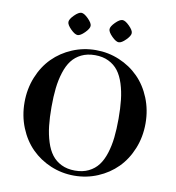

<svg xmlns="http://www.w3.org/2000/svg" viewBox="-97 -993 1005 1096"><g transform="rotate(10 405.5 -444.5)"><path d="M245.8 -801.5Q221.7 -825.7 221.7 -841.8Q221.7 -857.9 245.8 -882.1Q270 -906.2 286.1 -906.2Q302.2 -906.2 326.4 -882.1Q350.6 -857.9 350.6 -841.8Q350.6 -825.7 326.4 -801.5Q302.2 -777.3 286.1 -777.3Q270 -777.3 245.8 -801.5ZM484.1 -801.5Q460 -825.7 460 -841.8Q460 -857.9 484.1 -882.1Q508.3 -906.2 524.4 -906.2Q540.5 -906.2 564.7 -882.1Q588.9 -857.9 588.9 -841.8Q588.9 -825.7 564.7 -801.5Q540.5 -777.3 524.4 -777.3Q508.3 -777.3 484.1 -801.5ZM82.3 -200.9Q54.7 -269 54.7 -347.2Q54.7 -425.3 82.3 -493.4Q109.9 -561.5 157.2 -609.1Q204.6 -656.7 269 -683.8Q333.5 -710.9 405.3 -710.9Q477.1 -710.9 541.5 -683.8Q606 -656.7 653.3 -609.1Q700.7 -561.5 728.3 -493.4Q755.9 -425.3 755.9 -347.2Q755.9 -269 728.3 -200.9Q700.7 -132.8 653.3 -85.2Q606 -37.6 541.5 -10.5Q477.1 16.6 405.3 16.6Q333.5 16.6 269 -10.5Q204.6 -37.6 157.2 -85.2Q109.9 -132.8 82.3 -200.9ZM216.3 -456.5Q210.9 -408.2 210.9 -347.2Q210.9 -286.1 216.3 -237.8Q221.7 -189.5 235.4 -146.2Q249 -103 270.8 -74.5Q292.5 -45.9 326.4 -29.3Q360.4 -12.7 405.3 -12.7Q450.2 -12.7 484.1 -29.3Q518.1 -45.9 539.8 -74.5Q561.5 -103 575.2 -146.2Q588.9 -189.5 594.2 -237.8Q599.6 -286.1 599.6 -347.2Q599.6 -408.2 594.2 -456.5Q588.9 -504.9 575.2 -548.1Q561.5 -591.3 539.8 -619.9Q518.1 -648.4 484.1 -665Q450.2 -681.6 405.3 -681.6Q360.4 -681.6 326.4 -665Q292.5 -648.4 270.8 -619.9Q249 -591.3 235.4 -548.1Q221.7 -504.9 216.3 -456.5Z"/></g></svg>

Font: Monomachus
Style: Medium
Weight: 500
Designer: Alexey Kryukov
Version: Version 1.0